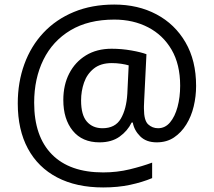

<svg xmlns="http://www.w3.org/2000/svg" viewBox="-20 -734 939 843"><path d="M841 -357Q841 -311 830.5 -267Q820 -223 798 -187.5Q776 -152 744 -130.5Q712 -109 668 -109Q622 -109 595.5 -135.5Q569 -162 563 -196H558Q540 -159 505 -134Q470 -109 417 -109Q341 -109 299.5 -160Q258 -211 258 -295Q258 -361 284 -411.5Q310 -462 357.5 -491Q405 -520 470 -520Q514 -520 556.5 -512.5Q599 -505 623 -496L613 -293Q612 -275 612 -267.5Q612 -260 612 -257Q612 -205 630.5 -188Q649 -171 674 -171Q705 -171 726.5 -196.5Q748 -222 759.5 -264.5Q771 -307 771 -358Q771 -451 733.5 -515.5Q696 -580 630.5 -614Q565 -648 482 -648Q368 -648 289.5 -601Q211 -554 170.5 -471.5Q130 -389 130 -283Q130 -135 208 -56Q286 23 433 23Q494 23 549.5 9.5Q605 -4 648 -20V48Q605 66 551.5 77.5Q498 89 433 89Q315 89 231 45Q147 1 102.5 -81.5Q58 -164 58 -280Q58 -373 87 -452.5Q116 -532 171 -590.5Q226 -649 304.5 -681.5Q383 -714 482 -714Q586 -714 667 -671Q748 -628 794.5 -548Q841 -468 841 -357ZM336 -293Q336 -229 361.5 -200Q387 -171 430 -171Q486 -171 510.5 -213Q535 -255 539 -322L545 -447Q532 -451 512 -454Q492 -457 471 -457Q422 -457 392 -433Q362 -409 349 -371.5Q336 -334 336 -293Z"/></svg>

Font: Noto Sans Kharoshthi
Style: Regular
Weight: 400
Designer: Monotype Design Team
Foundry: Monotype Imaging Inc.
Version: Version 2.004; ttfautohint (v1.8.4.7-5d5b)